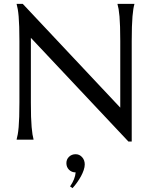

<svg xmlns="http://www.w3.org/2000/svg" viewBox="-20 -720 779 990"><path d="M97.2 -700.2 600.1 -165V-508.8Q600.1 -550.3 599.1 -581.3Q598.1 -612.3 596.2 -635Q594.2 -657.7 591.6 -672.9Q588.9 -688 585.9 -698.2V-700.2H672.9V-698.2Q669.9 -688 667.5 -672.9Q665 -657.7 663.1 -635Q661.1 -612.3 660.2 -581.3Q659.2 -550.3 659.2 -508.8V9.8H642.1L139.2 -524.9V-190.9Q139.2 -149.4 140.1 -118.4Q141.1 -87.4 143.1 -64.9Q145 -42.5 147.5 -27.3Q149.9 -12.2 152.8 -2V0H65.9V-2Q68.8 -12.2 71.5 -27.3Q74.2 -42.5 76.2 -64.9Q78.1 -87.4 79.1 -118.4Q80.1 -149.4 80.1 -190.9V-508.8Q80.1 -550.3 79.1 -581.3Q78.1 -612.3 76.2 -635Q74.2 -657.7 71.5 -672.9Q68.8 -688 65.9 -698.2V-700.2ZM322.3 121.1Q322.3 101.6 335.9 88.4Q349.6 75.2 370.1 75.2Q389.6 75.2 403.3 90.3Q417 105.5 417 127.9Q417 141.1 411.6 157Q406.2 172.9 397.5 189Q388.7 205.1 377.4 220.9Q366.2 236.8 354 250L341.3 241.2Q367.2 204.1 370.1 168.9Q349.6 168.9 335.9 155.3Q322.3 141.6 322.3 121.1Z"/></svg>

Font: Marcellus
Style: Regular
Weight: 400
Designer: Astigmatic (AOETI)
Foundry: Astigmatic (AOETI)
Version: Version 1.000